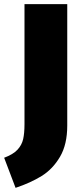

<svg xmlns="http://www.w3.org/2000/svg" viewBox="-40 -716 385 925"><path d="M284 -111Q284 -20 249 39.5Q214 99 160.5 132Q107 165 35 189L-20 44Q23 28 44 5.5Q65 -17 71.5 -45.5Q78 -74 78 -118V-696H284Z"/></svg>

Font: Fira Sans Black
Style: Regular
Weight: 900
Designer: Carrois Corporate & Edenspiekermann AG
Foundry: Carrois Corporate GbR & Edenspiekermann AG
Version: Version 4.203